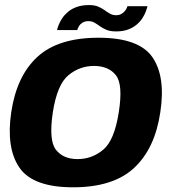

<svg xmlns="http://www.w3.org/2000/svg" viewBox="-20 -752 708 776"><path d="M275.5 5Q438 5 522.2 -73.5Q606.5 -152 628 -299Q650 -443.5 595.5 -521.5Q541 -599.5 378 -599.5Q215.5 -599.5 131.5 -522.5Q47.5 -445.5 25.5 -299Q4 -154 58.5 -74.5Q113 5 275.5 5ZM293.5 -109Q235.5 -109 206 -146.8Q176.5 -184.5 193.5 -298Q211 -410.5 256.5 -448Q302 -485.5 360 -485.5Q418.5 -485.5 448.2 -448.2Q478 -411 460 -298Q442.5 -185 397.2 -147Q352 -109 293.5 -109ZM449 -625Q477 -625 497.2 -632.5Q517.5 -640 532 -652.2Q546.5 -664.5 555.5 -678.5Q564.5 -692.5 569.2 -705.2Q574 -718 576 -727H495Q493.5 -720 487.8 -711.5Q482 -703 472.5 -696.8Q463 -690.5 450 -690.5Q435 -690.5 424.2 -696.8Q413.5 -703 402.5 -711Q391.5 -719 377 -725.2Q362.5 -731.5 340.5 -731.5Q311.5 -731.5 290.5 -724Q269.5 -716.5 255.2 -704.5Q241 -692.5 231.8 -678.8Q222.5 -665 217.5 -652.2Q212.5 -639.5 210.5 -630.5H292Q294 -637.5 299 -646Q304 -654.5 313.5 -660.5Q323 -666.5 338 -666.5Q351.5 -666.5 362.2 -660.2Q373 -654 384.2 -645.8Q395.5 -637.5 410.8 -631.2Q426 -625 449 -625Z"/></svg>

Font: Anybody UltraCondensed Thin
Style: Bold Italic
Weight: 700
Italic angle: -10°
Version: Version 1.111